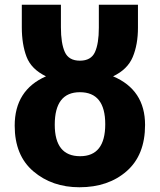

<svg xmlns="http://www.w3.org/2000/svg" viewBox="-20 -780 674 810"><path d="M315 10Q437 10 514.5 -58Q592 -126 592 -253Q592 -401 457 -458Q518 -487 540 -539.5Q562 -592 562 -663V-760H397V-663Q397 -596 380.5 -560Q364 -524 317 -524Q270 -524 253.5 -560.5Q237 -597 237 -665V-760H72V-665Q72 -593 92 -540.5Q112 -488 174 -458Q42 -400 42 -250Q42 -124 121 -57Q200 10 315 10ZM318 -121Q211 -121 211 -254Q211 -391 317 -391Q424 -391 424 -256Q424 -121 318 -121Z"/></svg>

Font: Noto Sans UI Extra
Style: Regular
Weight: 800
Designer: Monotype Design Team
Foundry: Monotype Imaging Inc.
Version: Version 1.901